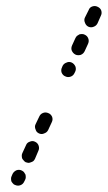

<svg xmlns="http://www.w3.org/2000/svg" viewBox="-20 -583 351 626"><path d="M16 -1Q16 4 17 8Q19 12 22 15Q25 19 29 20Q38 24 46 21Q55 18 59 9L62 3Q64 -1 64 -5Q64 -10 63 -14Q61 -18 58 -22Q55 -25 51 -27Q43 -31 34 -28Q25 -24 21 -16L18 -9Q16 -5 16 -1ZM51 -76Q51 -71 52 -67Q54 -63 57 -60Q60 -56 64 -54Q68 -53 72 -52Q77 -52 81 -54Q85 -55 89 -58Q92 -61 94 -65L105 -91Q109 -99 106 -108Q103 -117 94 -121Q86 -125 77 -121Q68 -118 65 -110L53 -84Q51 -80 51 -76ZM94 -170Q94 -165 96 -161Q97 -157 100 -153Q103 -150 107 -148Q116 -144 124 -148Q133 -151 137 -159L149 -185Q153 -193 150 -202Q146 -211 138 -214Q129 -218 121 -215Q112 -212 108 -203L96 -178Q94 -174 94 -170ZM181 -346Q185 -337 193 -334Q201 -330 210 -333Q219 -336 223 -345L225 -349Q229 -357 226 -366Q222 -375 214 -379Q205 -383 197 -379Q188 -376 184 -368L182 -363Q178 -355 181 -346ZM214 -418Q218 -409 226 -405Q230 -403 235 -403Q239 -403 243 -404Q248 -406 251 -409Q254 -412 256 -416L267 -440Q271 -449 268 -457Q265 -466 256 -470Q252 -472 248 -472Q243 -472 239 -471Q235 -469 231 -466Q228 -463 226 -459L215 -435Q211 -426 214 -418ZM257 -509Q260 -500 268 -496Q277 -492 286 -496Q294 -499 298 -507L309 -532Q313 -540 310 -549Q307 -557 298 -561Q290 -565 281 -562Q272 -559 269 -550L257 -526Q253 -518 257 -509Z"/></svg>

Font: FRB American Cursive Dashed Extrabold
Style: Bold Italic
Weight: 800
Italic angle: -25°
Version: Version 2.0;Modular Font Editor K font №1